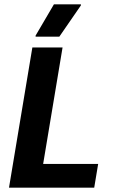

<svg xmlns="http://www.w3.org/2000/svg" viewBox="-20 -870 523 890"><path d="M21.7 0 130 -650H270L180 -110H435L416.7 0ZM145 -700V-705L230 -850H355V-845L255 -700Z"/></svg>

Font: Familjen Grotesk GF
Style: Bold Italic
Weight: 700
Designer: Anders Wikstroem, Jonas Baeckman, Matilda Gysing, Kristian Moeller
Foundry: Familjen STHML AB
Version: Version 2.000; Beta; Release 4; Build 6